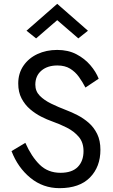

<svg xmlns="http://www.w3.org/2000/svg" viewBox="-20 -970 588 1000"><path d="M278 -865 168 -770 118 -810 278 -950 438 -810 388 -770ZM112 -226Q144 -154 187 -112Q230 -70 295 -70Q355 -70 385 -100.5Q415 -131 415 -183Q415 -228 390.5 -257Q366 -286 328.5 -305Q291 -324 251 -338Q225 -347 194.5 -362.5Q164 -378 137 -401Q110 -424 92.5 -457Q75 -490 75 -535Q75 -588 102 -627.5Q129 -667 175 -688.5Q221 -710 278 -710Q335 -710 378 -687.5Q421 -665 450.5 -630.5Q480 -596 494 -560L425 -514Q410 -543 391 -569.5Q372 -596 345 -612.5Q318 -629 279 -629Q227 -629 195.5 -602Q164 -575 164 -529Q164 -495 187 -471.5Q210 -448 247 -430Q284 -412 326 -396Q353 -386 384 -370Q415 -354 442 -330.5Q469 -307 486 -272.5Q503 -238 503 -190Q503 -101 448.5 -45.5Q394 10 290 10Q204 10 138.5 -43.5Q73 -97 40 -183Z"/></svg>

Font: Jost*
Style: Regular
Weight: 400
Version: Version 3.7